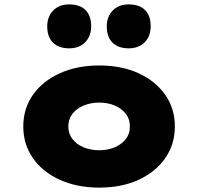

<svg xmlns="http://www.w3.org/2000/svg" viewBox="-20 -844 901 874"><path d="M431 10Q331 10 252.5 -25.5Q174 -61 130 -124Q86 -187 86 -268Q86 -350 130 -412.5Q174 -475 252.5 -510.5Q331 -546 431 -546Q534 -546 611 -510.5Q688 -475 732 -412.5Q776 -350 776 -268Q776 -187 732 -124Q688 -61 611 -25.5Q534 10 431 10ZM432 -160Q471 -160 502.5 -173.5Q534 -187 553 -211.5Q572 -236 571 -268Q572 -301 553 -325.5Q534 -350 502.5 -363.5Q471 -377 432 -377Q393 -377 360.5 -363.5Q328 -350 309.5 -325.5Q291 -301 291 -268Q291 -236 309.5 -211.5Q328 -187 360.5 -173.5Q393 -160 432 -160ZM566 -624Q518 -624 492 -650Q466 -676 466 -724Q466 -768 493 -796Q520 -824 566 -824Q614 -824 640 -798.5Q666 -773 666 -724Q666 -680 639 -652Q612 -624 566 -624ZM295 -624Q247 -624 221 -650Q195 -676 195 -724Q195 -768 222 -796Q249 -824 295 -824Q343 -824 369 -798.5Q395 -773 395 -724Q395 -680 368 -652Q341 -624 295 -624Z"/></svg>

Font: Lexend Giga Black
Style: Regular
Weight: 900
Designer: Bonnie Shaver-Troup, Thomas Jockin
Foundry: Lexend
Version: Version 1.007